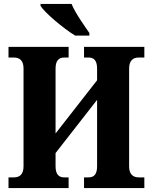

<svg xmlns="http://www.w3.org/2000/svg" viewBox="-20 -951 772 971"><path d="M360 -771H432V-784C406 -822 360 -886 342 -931H185V-921C207 -886 301 -807 360 -771ZM23 0H327V-54H304C278 -54 261 -69 261 -110V-177L471 -446V-110C471 -69 455 -54 428 -54H405V0H710V-54H681C654 -54 633 -69 633 -109V-604C633 -645 653 -660 681 -660H710V-714H405V-660H428C455 -660 471 -645 471 -604V-545L261 -276V-604C261 -645 278 -660 304 -660H327V-714H23V-660H51C79 -660 99 -645 99 -605V-110C99 -69 79 -54 51 -54H23Z"/></svg>

Font: Noto Serif Condensed ExtraBold
Style: Regular
Weight: 800
Width: 3
Designer: Monotype Design Team
Foundry: Monotype Imaging Inc.
Version: Version 2.013